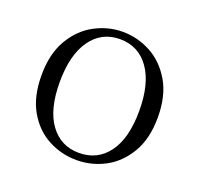

<svg xmlns="http://www.w3.org/2000/svg" viewBox="-100 -636 790 760"><g transform="rotate(20 295.0 -256.0)"><path d="M294 14Q231 14 175 -15.5Q119 -45 84.5 -105Q50 -165 50 -255Q50 -345 85.5 -405.5Q121 -466 177 -496Q233 -526 294 -526Q357 -526 413 -496Q469 -466 504.5 -405.5Q540 -345 540 -255Q540 -165 504.5 -105Q469 -45 413.5 -15.5Q358 14 294 14ZM294 -16Q372 -16 417 -77.5Q462 -139 462 -254Q462 -369 417 -432Q372 -495 294 -495Q217 -495 172 -432Q127 -369 127 -254Q127 -139 172 -77.5Q217 -16 294 -16Z"/></g></svg>

Font: Noto Serif KR ExtraLight Light
Style: Regular
Weight: 300
Version: Version 2.003-H1;hotconv 1.1.1;makeotfexe 2.6.0